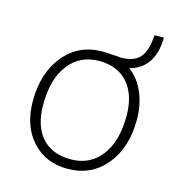

<svg xmlns="http://www.w3.org/2000/svg" viewBox="-96 -699 728 789"><g transform="rotate(15 268.0 -304.5)"><path d="M400 -458Q441 -428 463 -376Q485 -324 485 -262Q485 -141 423 -67Q361 7 261 7Q167 7 109.5 -57Q52 -121 52 -226Q52 -346 114 -421Q176 -496 277 -496Q291 -496 333 -493Q338 -493 343 -492.5Q348 -492 351 -491.5Q354 -491 355 -491Q408 -491 433.5 -517.5Q459 -544 464 -604L465 -616H505L504 -596Q495 -484 400 -458ZM274 -455Q192 -455 144.5 -393Q97 -331 97 -223Q97 -132 140.5 -83Q184 -34 264 -34Q345 -34 392.5 -95.5Q440 -157 440 -265Q440 -355 396 -405Q352 -455 274 -455Z"/></g></svg>

Font: Iunito ExtraLight
Style: Italic
Weight: 200
Italic angle: -4.541°
Designer: Vernon Adams
Foundry: Vernon Adams
Version: Version 2.001;November 30, 2019;FontCreator 12.0.0.2547 64-b